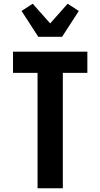

<svg xmlns="http://www.w3.org/2000/svg" viewBox="-20 -1013 540 1033"><path d="M182 0V-621H50V-735H450V-621H318V0ZM186 -815 96 -954 156 -993 250 -887 344 -993 404 -954 314 -815Z"/></svg>

Font: Iosevka Heavy
Style: Regular
Weight: 900
Monospace: yes
Designer: Belleve Invis
Foundry: Belleve Invis
Version: Version 32.5.0; ttfautohint (v1.8.4)